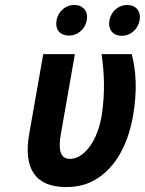

<svg xmlns="http://www.w3.org/2000/svg" viewBox="-20 -747 586 777"><path d="M247 10C286 10 321 3 351 -12C437 -54 495 -148 518 -276C536 -378 531 -461 513 -528H391C402 -453 406 -371 391 -276C383 -231 367 -188 346 -158C327 -131 299 -104 263 -104C219 -104 217 -151 226 -203L283 -528H155L98 -204C74 -65 123 10 247 10ZM259 -603C293 -603 324 -627 331 -665C338 -702 315 -727 281 -727C247 -727 216 -703 209 -665C202 -626 224 -603 259 -603ZM473 -602C507 -602 538 -627 545 -665C552 -702 529 -727 495 -727C461 -727 430 -703 423 -665C416 -627 438 -602 473 -602Z"/></svg>

Font: Asimov
Style: NarIt
Weight: 500
Designer: Google
Version: Version 2.000980; 2014